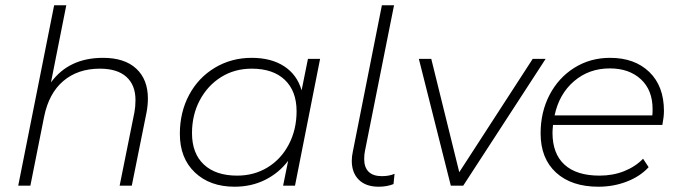

<svg xmlns="http://www.w3.org/2000/svg" viewBox="-20 -703 2576 727"><path d="M540 -330Q540 -305 535 -278L479 0H433L489 -278Q493 -299 493 -324Q493 -381 458.5 -412Q424 -443 358 -443Q275 -443 220 -396.5Q165 -350 147 -261L95 0H49L185 -683H231L173 -391Q241 -484 370 -484Q452 -484 496 -443Q540 -402 540 -330Z M1192 -480 1097 0H1052L1071 -94Q1036 -48 984 -22Q932 4 868 4Q775 4 718 -50Q661 -104 661 -196Q661 -278 696 -343.5Q731 -409 793.5 -446.5Q856 -484 933 -484Q1007 -484 1056 -452Q1105 -420 1122 -361L1146 -480ZM1103 -282Q1103 -358 1058.5 -400.5Q1014 -443 933 -443Q868 -443 817 -411Q766 -379 736.5 -323.5Q707 -268 707 -199Q707 -122 752 -80Q797 -38 878 -38Q942 -38 993 -69Q1044 -100 1073.5 -156Q1103 -212 1103 -282Z M1312 -94Q1312 -111 1316 -129L1426 -683H1472L1362 -132Q1359 -118 1359 -101Q1359 -69 1376 -52.5Q1393 -36 1426 -36Q1454 -36 1474 -45L1470 -6Q1445 4 1414 4Q1365 4 1338.5 -22.5Q1312 -49 1312 -94Z M2046 -480 1734 0H1687L1566 -480H1613L1719 -51L1997 -480Z M2074 -230Q2072 -210 2072 -200Q2072 -121 2117.5 -79.5Q2163 -38 2250 -38Q2301 -38 2343.5 -55Q2386 -72 2415 -102L2436 -70Q2404 -35 2353.5 -15.5Q2303 4 2246 4Q2144 4 2085.5 -49.5Q2027 -103 2027 -198Q2027 -279 2061 -344Q2095 -409 2155 -446.5Q2215 -484 2290 -484Q2383 -484 2438.5 -430.5Q2494 -377 2494 -283Q2494 -261 2488 -230ZM2080 -266H2450Q2451 -274 2451 -290Q2451 -362 2406.5 -403Q2362 -444 2289 -444Q2210 -444 2153.5 -395.5Q2097 -347 2080 -266Z"/></svg>

Font: Montserrat Ace
Style: Light Italic
Weight: 300
Italic angle: -11.3°
Designer: Julieta Ulanovsky
Foundry: Julieta Ulanovsky
Version: Version 1